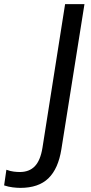

<svg xmlns="http://www.w3.org/2000/svg" viewBox="-87 -725 443 932"><path d="M12 187Q-4 187 -25 184.5Q-46 182 -67 175L-56 99Q-37 106 -20.5 108Q-4 110 9 110Q55 110 82 82Q109 54 119 -7L229 -705H323L211 -1Q196 94 148 140.5Q100 187 12 187Z"/></svg>

Font: Mulish Medium
Style: Italic
Weight: 500
Italic angle: -9°
Designer: Vernon Adams
Foundry: Vernon Adams
Version: Version 3.603; ttfautohint (v1.8.3)